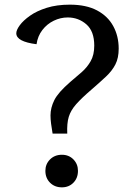

<svg xmlns="http://www.w3.org/2000/svg" viewBox="-20 -830 580 825"><path d="M206 -256Q202 -279 199.5 -298.5Q197 -318 197 -334Q197 -367 213.5 -400Q230 -433 282 -478Q307 -499 330.5 -519.5Q354 -540 369.5 -567Q385 -594 385 -634Q385 -696 351 -725.5Q317 -755 271 -755Q240 -755 211 -741Q182 -727 162 -701Q142 -675 137 -640Q50 -651 50 -687Q50 -701 65 -721.5Q80 -742 109 -762.5Q138 -783 181 -796.5Q224 -810 280 -810Q350 -810 396.5 -785.5Q443 -761 466.5 -718Q490 -675 490 -621Q490 -581 476 -553.5Q462 -526 436 -501.5Q410 -477 373 -445Q331 -409 307.5 -382.5Q284 -356 275.5 -328Q267 -300 269 -256ZM246 -25Q215 -25 195 -45Q175 -65 175 -96Q175 -125 195 -145Q215 -165 246 -165Q276 -165 295.5 -145Q315 -125 315 -96Q315 -65 295.5 -45Q276 -25 246 -25Z"/></svg>

Font: Gowun Batang
Style: Bold
Weight: 700
Designer: Yanghee Ryu
Foundry: Yanghee Ryu
Version: Version 2.000